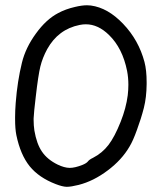

<svg xmlns="http://www.w3.org/2000/svg" viewBox="-20 -719 617 739"><path d="M297.9 -84.5Q313 -90.8 318.4 -97.7Q323.2 -104.5 338.4 -111.8Q373.5 -129.9 397.5 -161.1Q421.4 -192.4 444.3 -250Q465.3 -302.7 471.7 -352.5Q474.1 -373 474.1 -392.6Q474.1 -420.4 469.2 -445.8Q451.7 -533.7 399.4 -584.5Q357.4 -625.5 310.5 -625.5Q298.8 -625.5 286.6 -623Q245.1 -614.7 213.9 -591.3Q183.1 -568.4 161.6 -529.8Q143.6 -496.6 135.3 -462.9Q127 -428.7 117.7 -347.2Q110.4 -287.1 109.4 -263.2Q109.4 -260.3 109.4 -257.3Q109.4 -236.3 112.3 -216.8Q121.1 -165 141.6 -135.3Q162.1 -105 202.1 -85.4Q227.5 -73.2 248 -72.8Q268.6 -72.8 297.9 -84.5ZM194.8 -10.3Q129.9 -35.2 94.2 -79.1Q58.6 -123.5 43 -198.7Q38.1 -222.7 38.1 -260.7Q38.1 -264.6 38.1 -268.6Q38.1 -293 40.5 -323.7Q46.9 -406.7 64.5 -478Q78.6 -535.6 118.2 -589.8Q157.7 -644.5 203.6 -668.5Q232.4 -684.1 269 -692.4Q295.4 -698.7 314.9 -698.7Q322.8 -698.7 329.6 -697.8Q395.5 -689 454.6 -626.5Q513.7 -564.5 536.1 -480.5Q544.4 -448.7 544.4 -402.3Q544.4 -402.3 544.4 -395Q543.9 -343.8 533.7 -303.7Q522.9 -261.7 507.3 -219.7Q492.2 -177.2 478.5 -154.8Q448.7 -103.5 394.5 -63Q340.3 -22 282.7 -7.3Q253.4 0 237.8 0Q236.8 0 235.8 0Q220.2 -0.5 194.8 -10.3Z"/></svg>

Font: Casuwalt
Style: Regular
Weight: 400
Designer: Walter E Stewart
Version: 0.1